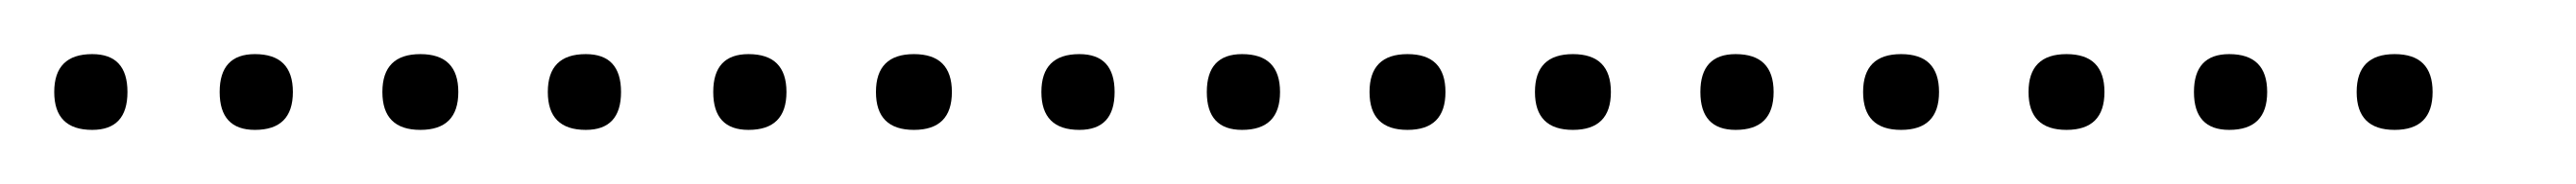

<svg xmlns="http://www.w3.org/2000/svg" viewBox="-20 -298 950 68"><path d="M14 -250Q0 -250 0 -264Q0 -278 14 -278Q27 -278 27 -264Q27 -250 14 -250ZM74 -250Q61 -250 61 -264Q61 -278 74 -278Q88 -278 88 -264Q88 -250 74 -250ZM135 -250Q121 -250 121 -264Q121 -278 135 -278Q149 -278 149 -264Q149 -250 135 -250ZM196 -250Q182 -250 182 -264Q182 -278 196 -278Q209 -278 209 -264Q209 -250 196 -250ZM256 -250Q243 -250 243 -264Q243 -278 256 -278Q270 -278 270 -264Q270 -250 256 -250ZM317 -250Q303 -250 303 -264Q303 -278 317 -278Q331 -278 331 -264Q331 -250 317 -250ZM378 -250Q364 -250 364 -264Q364 -278 378 -278Q391 -278 391 -264Q391 -250 378 -250ZM438 -250Q425 -250 425 -264Q425 -278 438 -278Q452 -278 452 -264Q452 -250 438 -250ZM499 -250Q485 -250 485 -264Q485 -278 499 -278Q513 -278 513 -264Q513 -250 499 -250ZM560 -250Q546 -250 546 -264Q546 -278 560 -278Q574 -278 574 -264Q574 -250 560 -250ZM620 -250Q607 -250 607 -264Q607 -278 620 -278Q634 -278 634 -264Q634 -250 620 -250ZM681 -250Q667 -250 667 -264Q667 -278 681 -278Q695 -278 695 -264Q695 -250 681 -250ZM742 -250Q728 -250 728 -264Q728 -278 742 -278Q756 -278 756 -264Q756 -250 742 -250ZM802 -250Q789 -250 789 -264Q789 -278 802 -278Q816 -278 816 -264Q816 -250 802 -250ZM863 -250Q849 -250 849 -264Q849 -278 863 -278Q877 -278 877 -264Q877 -250 863 -250Z"/></svg>

Font: FRB American Cursive Just Xheight
Style: Italic
Weight: 400
Italic angle: -25°
Version: Version 2.0;Modular Font Editor K font №1